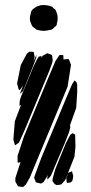

<svg xmlns="http://www.w3.org/2000/svg" viewBox="-20 -764 367 776"><path d="M111 -490 93 -445 73 -396 60 -384 63 -392 71 -412 73 -418 64 -405 58 -399 55 -404 49 -426 64 -501 88 -546 98 -555H107L116 -554L118 -545L120 -534L115 -516L123 -533L128 -543L127 -538L126 -530ZM179 -477 82 -244 57 -188 46 -180 41 -177 39 -182 34 -200 40 -274 65 -340 59 -336V-344L60 -358L66 -376L117 -499L130 -525L137 -535L148 -538L147 -530L153 -539L166 -546L171 -549L182 -545L190 -542L191 -537L193 -520L191 -510ZM253 -413 119 -91 101 -47 85 -19 73 -8 59 -10 53 -11 49 -18 42 -30V-44L63 -109L57 -107L52 -106L51 -112V-134L77 -213L178 -456L204 -517L216 -535L221 -542L236 -541V-536L237 -522L238 -524L252 -525L257 -526L260 -520L267 -502ZM242 -186 216 -125 186 -54 172 -38 171 -46 174 -57 156 -28 146 -22 133 -25 125 -27 122 -35 118 -46 121 -56 147 -126 246 -364 263 -404 271 -423 281 -439 289 -432 292 -422V-390L288 -328L263 -258L264 -248L259 -230ZM264 -26 250 -25 249 -33 248 -45 253 -57 255 -64 244 -37 232 -23 226 -18 209 -16 201 -20 192 -32 193 -43 203 -79 246 -185 264 -219 274 -226 284 -219V-209L285 -171L281 -131L255 -65L271 -72L273 -64L276 -53L274 -40L272 -32ZM127 -737Q131 -738 135.5 -740Q140 -742 145 -743Q160 -745 178 -741Q180 -740 183 -739.5Q186 -739 188 -738Q191 -737 193 -734.5Q195 -732 197 -730Q199 -729 201.5 -727Q204 -725 205 -723Q206 -721 207 -718Q208 -715 209 -713Q217 -692 210 -670Q210 -668 209.5 -665Q209 -662 207 -660Q206 -659 204.5 -657.5Q203 -656 201 -655Q199 -653 196.5 -650Q194 -647 191 -646Q189 -644 186 -643.5Q183 -643 181 -643Q160 -637 141 -641Q138 -642 134.5 -642.5Q131 -643 128 -644Q126 -645 124.5 -646.5Q123 -648 122 -649Q119 -651 116 -653Q113 -655 111 -658Q109 -660 108 -663Q107 -666 106 -668Q105 -671 103.5 -674Q102 -677 102 -679Q100 -686 101 -694Q102 -702 104 -708Q105 -711 105.5 -715Q106 -719 108 -721Q110 -725 115.5 -729Q121 -733 127 -737Z"/></svg>

Font: Rubik Marker Hatch
Style: Regular
Weight: 400
Designer: Hubert and Fischer, NaN
Foundry: Hubert & Fischer, NaN
Version: Version 2.200